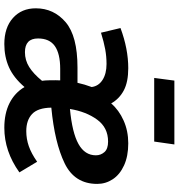

<svg xmlns="http://www.w3.org/2000/svg" viewBox="10 -802 807 866"><g transform="rotate(90 413.0 -368.5)"><path d="M446 -467Q476 -502 523 -523Q570 -544 626 -544Q684 -544 725.5 -525Q767 -506 788 -474Q809 -442 809 -404Q809 -302 716 -257Q623 -212 465 -197Q466 -136 494 -110Q522 -84 571 -84Q606 -84 639 -95.5Q672 -107 709 -133L757 -53Q662 15 556 15Q491 15 444.5 -8.5Q398 -32 372 -76Q330 -27 283 -6Q236 15 178 15Q104 15 60.5 -24Q17 -63 17 -127Q17 -208 79.5 -261.5Q142 -315 284 -315H353Q360 -347 372 -379Q368 -410 340 -428Q312 -446 268 -446Q234 -446 201.5 -440Q169 -434 127 -421L106 -509Q200 -544 287 -544Q349 -544 387 -524Q425 -504 446 -467ZM471 -281Q578 -291 629 -319.5Q680 -348 680 -398Q680 -420 665.5 -436.5Q651 -453 618 -453Q555 -453 519 -403.5Q483 -354 471 -281ZM290 -237Q222 -237 187.5 -213Q153 -189 153 -137Q153 -78 215 -78Q251 -78 281.5 -97Q312 -116 344 -155Q342 -166 341.5 -192Q341 -218 342 -237ZM331 -661 343 -752H631L618 -661Z"/></g></svg>

Font: FiraGO Medium
Style: Italic
Weight: 500
Italic angle: -8°
Designer: bBox Type GmbH
Foundry: bBox Type GmbH
Version: Version 1.001